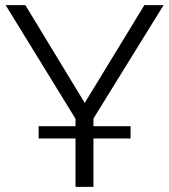

<svg xmlns="http://www.w3.org/2000/svg" viewBox="-20 -730 660 750"><path d="M490 -237V-189H345V0H275V-189H131V-237H275V-266L2 -710H79L311 -328L544 -710H619L345 -267V-237Z"/></svg>

Font: IngvarSans
Style: Regular
Weight: 400
Version: Version 1.000